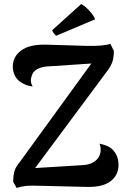

<svg xmlns="http://www.w3.org/2000/svg" viewBox="-20 -919 629 946"><path d="M564 -107Q564 -57 526 -27Q488 3 413 2L159 -4Q128 -5 108 -3Q88 -1 62 7L45 -23Q45 -55 51.5 -76.5Q58 -98 77 -120L430 -606L219 -592Q190 -591 168.5 -581Q147 -571 139 -553Q132 -536 132 -522Q132 -508 141 -493Q110 -496 86 -512Q67 -522 55 -543.5Q43 -565 43 -590Q43 -640 84.5 -670.5Q126 -701 208 -699L406 -693Q487 -691 524 -703L541 -668Q541 -637 534 -615.5Q527 -594 509 -570L153 -91L381 -105Q417 -106 439 -119Q461 -132 469 -150Q476 -165 476 -181Q476 -198 470 -211Q483 -209 500 -203Q530 -193 547 -167Q564 -141 564 -107ZM257 -743Q251 -746 244 -756.5Q237 -767 238 -771L380 -899Q397 -891 419 -867.5Q441 -844 449 -824Z"/></svg>

Font: Arima Madurai ExtraBold
Style: Regular
Weight: 800
Designer: Joana Correia and Natanael Gama
Foundry: NDISCOVER
Version: Version 1.020